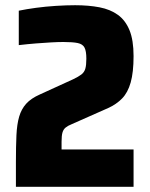

<svg xmlns="http://www.w3.org/2000/svg" viewBox="-20 -716 575 736"><path d="M41 0V-95Q41 -155 43 -197.5Q45 -240 53.5 -269Q62 -298 80.5 -318.5Q99 -339 133 -354L260 -412Q281 -422 292 -430.5Q303 -439 307 -452.5Q311 -466 311 -491Q311 -520 304 -533.5Q297 -547 278 -551Q259 -555 223 -555Q203 -555 176 -553.5Q149 -552 117.5 -549.5Q86 -547 52 -543V-675Q81 -681 118 -686Q155 -691 194.5 -693.5Q234 -696 268 -696Q320 -696 361.5 -688Q403 -680 432 -659Q461 -638 476.5 -600Q492 -562 492 -501Q492 -439 481 -400Q470 -361 448 -338.5Q426 -316 395 -302L255 -240Q240 -234 231.5 -227Q223 -220 219.5 -208Q216 -196 216 -173V-143H492V0Z"/></svg>

Font: Saira SemiCondensed ExtraBold
Style: Regular
Weight: 800
Width: 4
Designer: Hector Gatti with collaboration of the Omnibus-Type team
Foundry: Omnibus-Type
Version: Version 1.101